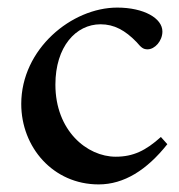

<svg xmlns="http://www.w3.org/2000/svg" viewBox="-20 -474 473 506"><path d="M404 -113C364 -77 331 -61 285 -61C209 -61 126 -130 126 -251C126 -351 180 -410 245 -410C281 -410 310 -394 340 -363C352 -349 357 -344 369 -344C388 -344 408 -366 408 -391C408 -426 359 -454 289 -454C169 -454 36 -345 36 -200C36 -86 120 12 240 12C307 12 367 -26 421 -94Z"/></svg>

Font: Sibila
Style: Regular
Weight: 400
Designer: Stefan Peev
Foundry: Context Ltd
Version: Version 1.000